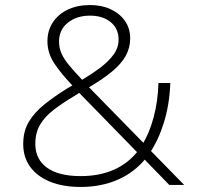

<svg xmlns="http://www.w3.org/2000/svg" viewBox="-20 -733 782 761"><path d="M300 8Q229 8 178 -13Q127 -34 99.5 -72Q72 -110 72 -162Q72 -214 95 -251.5Q118 -289 157 -320Q196 -351 244 -381L278 -401L270 -391Q222 -441 195 -482Q168 -523 168 -569Q168 -612 189.5 -644.5Q211 -677 249 -695Q287 -713 337 -713Q383 -713 418.5 -696.5Q454 -680 475 -650.5Q496 -621 496 -580Q496 -544 478.5 -512Q461 -480 423.5 -449Q386 -418 326 -383L325 -395L556 -159H543Q571 -202 588.5 -266.5Q606 -331 608 -404H655Q652 -320 630 -248.5Q608 -177 573 -126L571 -142L710 0H651L546 -108H560Q515 -51 448.5 -21.5Q382 8 300 8ZM300 -35Q375 -35 433 -61Q491 -87 530 -139V-123L287 -372L307 -373L272 -351Q227 -324 192.5 -297.5Q158 -271 139 -239Q120 -207 120 -163Q120 -102 166 -68.5Q212 -35 300 -35ZM337 -671Q284 -671 249 -643Q214 -615 214 -568Q214 -543 224 -520.5Q234 -498 255 -473Q276 -448 309 -413L298 -412Q343 -439 376.5 -464Q410 -489 430 -516.5Q450 -544 450 -576Q450 -620 418.5 -645.5Q387 -671 337 -671Z"/></svg>

Font: Nunito Sans 10pt SemiExpanded ExtraLight
Style: Regular
Weight: 250
Width: 6
Designer: Vernon Adams
Foundry: Vernon Adams
Version: Version 3.101;gftools[0.9.27]